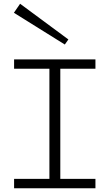

<svg xmlns="http://www.w3.org/2000/svg" viewBox="-20 -1002 583 1022"><path d="M243 -29V-659H301V-29ZM55 0V-50H488V0ZM55 -636V-686H488V-636ZM325 -765 54 -934 87 -982 344 -792Z"/></svg>

Font: BioRhyme SemiExpanded Light
Style: Regular
Weight: 300
Width: 6
Designer: Aoife Mooney
Foundry: Aoife Mooney Type
Version: Version 1.600;gftools[0.9.33]